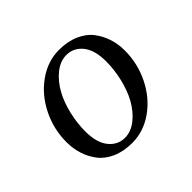

<svg xmlns="http://www.w3.org/2000/svg" viewBox="-108 -542 682 682"><g transform="rotate(-45 233.5 -201.0)"><path d="M43 -159.2Q43 -224.6 71.8 -282.5Q100.6 -340.3 149.9 -375.2Q199.2 -410.2 255.9 -410.2Q299.3 -410.2 332.3 -395.5Q365.2 -380.9 383.5 -356.4Q401.9 -332 410.9 -303.5Q419.9 -274.9 419.9 -243.2Q419.9 -177.7 391.1 -119.9Q362.3 -62 313 -27.1Q263.7 7.8 207 7.8Q163.6 7.8 130.6 -6.8Q97.7 -21.5 79.3 -45.9Q61 -70.3 52 -98.9Q43 -127.4 43 -159.2ZM117.2 -139.6Q117.2 -82.5 141.1 -53Q165 -23.4 201.2 -23.4Q231.4 -23.4 259.3 -45.2Q287.1 -66.9 307.6 -103.5Q325.7 -136.7 335.7 -179.4Q345.7 -222.2 345.7 -262.7Q345.7 -319.8 321.8 -349.4Q297.9 -378.9 261.7 -378.9Q231.4 -378.9 203.6 -357.2Q175.8 -335.4 155.3 -298.8Q137.2 -265.6 127.2 -222.9Q117.2 -180.2 117.2 -139.6Z"/></g></svg>

Font: Theano Modern
Style: Regular
Weight: 400
Designer: Alexey Kryukov
Version: Version 2.00